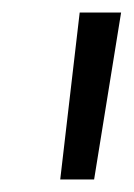

<svg xmlns="http://www.w3.org/2000/svg" viewBox="-20 -760 213 306"><path d="M173 -740 130 -474H76L107 -740Z"/></svg>

Font: Pathway Extreme SemiCondensed ExtraLight
Style: Italic
Weight: 250
Width: 4
Italic angle: -8°
Version: Version 1.001;gftools[0.9.26]